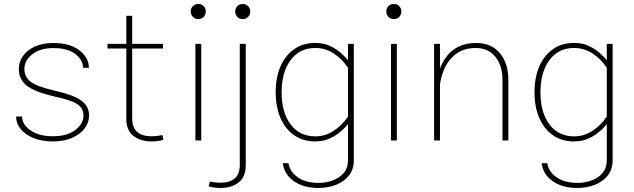

<svg xmlns="http://www.w3.org/2000/svg" viewBox="-20 -703 3174 961"><path d="M247.1 -487.8Q329.6 -487.8 377.2 -451.2Q424.8 -414.6 424.8 -363.8H395.5Q395.5 -403.3 356.4 -432.9Q317.4 -462.4 247.6 -462.4Q180.7 -462.4 141.4 -431.2Q102.1 -399.9 102.1 -358.4Q102.1 -317.4 133.8 -293.7Q165.5 -270 248 -250.5Q345.7 -229 385.7 -200.7Q425.8 -172.4 425.8 -125Q425.8 -90.3 403.6 -60.5Q381.3 -30.8 340.8 -12.9Q300.3 4.9 245.1 4.9Q188.5 4.9 147 -12.2Q105.5 -29.3 83 -57.9Q60.5 -86.4 60.5 -119.6H90.3Q90.3 -81.1 132.1 -51Q173.8 -21 245.6 -21Q315.4 -21 356.7 -52.2Q397.9 -83.5 397.9 -125Q397.9 -161.1 366.5 -181.9Q335 -202.6 253.4 -219.7Q154.8 -242.7 114.5 -273.9Q74.2 -305.2 74.2 -358.4Q74.2 -393.6 95.2 -423.1Q116.2 -452.6 155 -470.2Q193.8 -487.8 247.1 -487.8Z M793 -26.9 797.9 -2.9Q768.1 4.9 738.3 4.9Q685.1 4.9 648.7 -22Q612.3 -48.8 612.3 -108.9V-460H518.1V-483.4H612.3V-624H641.6V-483.4H795.9V-460H641.6V-110.8Q641.6 -64.5 666.7 -42.7Q691.9 -21 737.3 -21Q752.9 -21 768.6 -22.9Q784.2 -24.9 793 -26.9Z M934.6 -645.5Q934.6 -661.1 945.1 -672.1Q955.6 -683.1 972.2 -683.1Q989.3 -683.1 999.5 -672.1Q1009.8 -661.1 1009.8 -645.5Q1009.8 -629.9 999.5 -618.7Q989.3 -607.4 972.2 -607.4Q955.6 -607.4 945.1 -618.7Q934.6 -629.9 934.6 -645.5ZM958 -483.4H987.3V0H958Z M1157.2 -645.5Q1157.2 -661.1 1167.7 -672.1Q1178.2 -683.1 1194.8 -683.1Q1211.9 -683.1 1222.2 -672.1Q1232.4 -661.1 1232.4 -645.5Q1232.4 -629.9 1222.2 -618.7Q1211.9 -607.4 1194.8 -607.4Q1178.2 -607.4 1167.7 -618.7Q1157.2 -629.9 1157.2 -645.5ZM1024.4 230 1030.3 206.1Q1039.1 208 1054 209.7Q1068.8 211.4 1084.5 211.4Q1129.9 211.4 1155 189.7Q1180.2 168 1180.2 121.6V-483.4H1210V123.5Q1210 183.6 1173.8 210.7Q1137.7 237.8 1084 237.8Q1054.2 237.8 1024.4 230Z M1359.9 -241.2Q1359.9 -315.4 1384 -370.8Q1408.2 -426.3 1452.9 -457.3Q1497.6 -488.3 1558.1 -488.3Q1606.4 -488.3 1647.7 -465.1Q1689 -441.9 1721.7 -401.4V-483.4H1751V99.1Q1751 143.6 1727.1 174.6Q1703.1 205.6 1662.8 221.7Q1622.6 237.8 1573.2 237.8Q1500 237.8 1451.4 204.1Q1402.8 170.4 1395.5 113.8H1423.8Q1431.2 158.2 1471.7 185.3Q1512.2 212.4 1573.2 212.4Q1634.8 212.4 1678.2 183.1Q1721.7 153.8 1721.7 99.1V-82Q1689 -41.5 1647.5 -18.3Q1606 4.9 1557.6 4.9Q1497.1 4.9 1452.6 -25.9Q1408.2 -56.6 1384 -112.1Q1359.9 -167.5 1359.9 -241.2ZM1389.6 -240.7Q1389.6 -140.1 1434.6 -80.3Q1479.5 -20.5 1558.6 -20.5Q1607.9 -20.5 1649.9 -47.9Q1691.9 -75.2 1721.7 -119.6V-363.8Q1691.9 -408.7 1649.9 -435.8Q1607.9 -462.9 1558.6 -462.9Q1479.5 -462.9 1434.6 -402.3Q1389.6 -341.8 1389.6 -240.7Z M1913.6 -645.5Q1913.6 -661.1 1924.1 -672.1Q1934.6 -683.1 1951.2 -683.1Q1968.3 -683.1 1978.5 -672.1Q1988.8 -661.1 1988.8 -645.5Q1988.8 -629.9 1978.5 -618.7Q1968.3 -607.4 1951.2 -607.4Q1934.6 -607.4 1924.1 -618.7Q1913.6 -629.9 1913.6 -645.5ZM1937 -483.4H1966.3V0H1937Z M2182.1 0H2152.8V-483.4H2182.1V-359.9Q2231.9 -487.8 2362.8 -487.8Q2439 -487.8 2481.7 -437.3Q2524.4 -386.7 2524.4 -302.2V0H2495.1V-303.2Q2495.1 -375 2459.2 -418.9Q2423.3 -462.9 2360.8 -462.9Q2288.6 -462.9 2242.2 -415.5Q2195.8 -368.2 2182.1 -281.2Z M2655.3 -241.2Q2655.3 -315.4 2679.4 -370.8Q2703.6 -426.3 2748.3 -457.3Q2793 -488.3 2853.5 -488.3Q2901.9 -488.3 2943.1 -465.1Q2984.4 -441.9 3017.1 -401.4V-483.4H3046.4V99.1Q3046.4 143.6 3022.5 174.6Q2998.5 205.6 2958.3 221.7Q2918 237.8 2868.7 237.8Q2795.4 237.8 2746.8 204.1Q2698.2 170.4 2690.9 113.8H2719.2Q2726.6 158.2 2767.1 185.3Q2807.6 212.4 2868.7 212.4Q2930.2 212.4 2973.6 183.1Q3017.1 153.8 3017.1 99.1V-82Q2984.4 -41.5 2942.9 -18.3Q2901.4 4.9 2853 4.9Q2792.5 4.9 2748 -25.9Q2703.6 -56.6 2679.4 -112.1Q2655.3 -167.5 2655.3 -241.2ZM2685.1 -240.7Q2685.1 -140.1 2730 -80.3Q2774.9 -20.5 2854 -20.5Q2903.3 -20.5 2945.3 -47.9Q2987.3 -75.2 3017.1 -119.6V-363.8Q2987.3 -408.7 2945.3 -435.8Q2903.3 -462.9 2854 -462.9Q2774.9 -462.9 2730 -402.3Q2685.1 -341.8 2685.1 -240.7Z"/></svg>

Font: Estedad-FD Thin
Style: Regular
Weight: 100
Designer: Amin Abedi
Version: Version 7.3